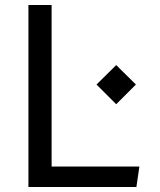

<svg xmlns="http://www.w3.org/2000/svg" viewBox="-20 -750 640 770"><path d="M94 0V-730H187V-82H539L527 0ZM367 -411 446 -489 525 -411 446 -332Z"/></svg>

Font: Moralerspace Krypton JPDOC
Style: Regular
Weight: 400
Version: v0.0.6; ttfautohint (v1.8.4.7-5d5b-dirty) -l 6 -r 45 -G 200 